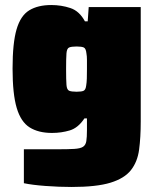

<svg xmlns="http://www.w3.org/2000/svg" viewBox="-20 -538 624 764"><path d="M265 206Q215 206 161.5 202Q108 198 75 191V56H206Q251 56 275.5 54.5Q300 53 310.5 46Q321 39 323.5 23.5Q326 8 326 -20V-67H316Q291 -29 257.5 -19Q224 -9 187 -9Q133 -9 98 -31Q63 -53 46.5 -108.5Q30 -164 30 -265Q30 -367 46 -421.5Q62 -476 96.5 -497Q131 -518 184 -518Q224 -518 260 -506Q296 -494 318 -453H329L333 -510H540V-55Q540 9 533.5 57.5Q527 106 501 139Q475 172 419.5 189Q364 206 265 206ZM285 -173Q305 -173 313 -177Q321 -181 323 -198Q325 -210 325.5 -225.5Q326 -241 326 -263Q326 -284 326 -299.5Q326 -315 324 -325Q322 -345 313.5 -349Q305 -353 285 -353Q264 -353 255 -349Q246 -345 244.5 -326Q243 -307 243 -263Q243 -219 244.5 -200Q246 -181 255 -177Q264 -173 285 -173Z"/></svg>

Font: Saira Black
Style: Regular
Weight: 900
Designer: Hector Gatti with collaboration of the Omnibus-Type team
Foundry: Omnibus-Type
Version: Version 1.100; ttfautohint (v1.8.3)